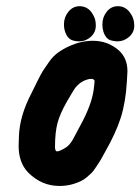

<svg xmlns="http://www.w3.org/2000/svg" viewBox="-20 -616 460 629"><path d="M419.9 -532.2Q419.9 -509.8 402.8 -495.1Q385.7 -480.5 365.2 -480.5Q354.5 -480.5 344.7 -483.4Q335 -485.4 328.1 -494.1Q321.3 -502.9 318.4 -513.7Q315.4 -524.4 315.4 -536.1Q315.4 -559.6 329.6 -577.6Q343.8 -595.7 366.2 -595.7Q389.6 -595.7 404.8 -576.2Q419.9 -556.6 419.9 -532.2ZM293.9 -532.2Q293.9 -509.8 277.3 -495.1Q260.7 -480.5 239.3 -480.5Q228.5 -480.5 218.8 -483.4Q205.1 -487.3 197.3 -502.4Q189.5 -517.6 189.5 -536.1Q189.5 -559.6 204.1 -577.6Q218.8 -595.7 241.2 -595.7Q249 -595.7 256.3 -593.3Q263.7 -590.8 269.5 -586.4Q275.4 -582 279.8 -575.7Q284.2 -569.3 287.6 -562.5Q291 -555.7 292.5 -547.9Q293.9 -540 293.9 -532.2ZM72.3 -50.8Q41 -83 41 -138.7Q41 -144.5 41.5 -154.3Q42 -164.1 42 -168.9Q43.9 -236.3 84 -312.5Q86.9 -318.4 100.6 -346.2Q114.3 -374 120.6 -383.8Q127 -393.6 140.6 -413.1Q154.3 -432.6 170.9 -444.3Q187.5 -456.1 209 -465.8Q247.1 -482.4 284.2 -482.4Q334 -482.4 370.1 -450.2Q397.5 -424.8 397.5 -382.8Q397.5 -376 396.5 -363.8Q395.5 -351.6 395.5 -346.7Q391.6 -280.3 375.5 -230Q359.4 -179.7 324.2 -118.2Q321.3 -113.3 314.5 -100.6Q307.6 -87.9 303.7 -82.5Q299.8 -77.1 293 -66.4Q286.1 -55.7 279.8 -49.3Q273.4 -43 264.2 -35.2Q254.9 -27.3 244.6 -22.5Q234.4 -17.6 221.7 -13.7Q200.2 -6.8 174.8 -6.8Q116.2 -6.8 72.3 -50.8ZM199.2 -283.2Q176.8 -244.1 168.5 -213.4Q160.2 -182.6 160.2 -134.8Q160.2 -120.1 167 -120.1Q173.8 -120.1 189.5 -128.9Q199.2 -133.8 206.1 -141.6Q212.9 -149.4 216.3 -154.8Q219.7 -160.2 228 -176.3Q236.3 -192.4 241.2 -201.2Q280.3 -271.5 287.1 -323.2Q291 -351.6 289.1 -353.5Q282.2 -361.3 262.7 -354.5Q256.8 -352.5 251.5 -349.6Q246.1 -346.7 242.7 -344.2Q239.3 -341.8 234.4 -336.9Q229.5 -332 227.5 -329.6Q225.6 -327.1 220.7 -319.3Q215.8 -311.5 214.4 -309.1Q212.9 -306.6 207 -296.4Q201.2 -286.1 199.2 -283.2Z"/></svg>

Font: Essays1743
Style: BoldItalic
Weight: 700
Italic angle: -10°
Designer: Based on the typeface in a 1743 English translation of the essays of Montaigne.  PostScript/TrueType font designed by Jo
Version: Version 002.100